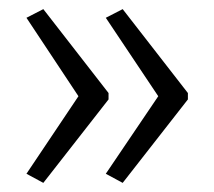

<svg xmlns="http://www.w3.org/2000/svg" viewBox="-20 -482 469 421"><path d="M392 -264V-278L249 -462L212 -443L327 -271L212 -101L249 -81ZM218 -264V-278L75 -462L38 -443L152 -271L38 -101L75 -81Z"/></svg>

Font: Noto Sans Arabic UI XCn Lt
Style: Regular
Weight: 300
Width: 2
Designer: Monotype Design Team, Nadine Chahine and Nizar Qandah
Foundry: Monotype Imaging Inc.
Version: Version 2.010